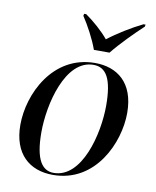

<svg xmlns="http://www.w3.org/2000/svg" viewBox="-86 -832 737 908"><g transform="rotate(10 282.0 -378.0)"><path d="M319 -606H394C434 -656 495 -717 537 -756L539 -766H529C476 -740 412 -701 366 -665C336 -701 293 -739 254 -766H244L242 -756C268 -717 302 -655 319 -606ZM230 10C435 10 526 -197 526 -339C526 -486 441 -546 336 -546C133 -546 38 -345 38 -197C38 -58 117 10 230 10ZM232 0C177 0 142 -48 142 -179C142 -315 195 -536 330 -536C391 -536 422 -485 422 -356C422 -220 368 0 232 0Z"/></g></svg>

Font: Noto Serif Display
Style: Italic
Weight: 400
Italic angle: -12°
Designer: Monotype Design Team
Foundry: Monotype Imaging Inc.
Version: Version 2.009